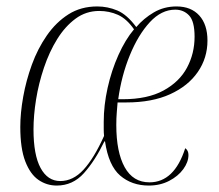

<svg xmlns="http://www.w3.org/2000/svg" viewBox="-20 -566 680 596"><path d="M156 10Q125 10 99.5 -7.5Q74 -25 58.5 -65Q43 -105 43 -172Q43 -215 52 -265.5Q61 -316 79 -365.5Q97 -415 125.5 -456Q154 -497 192.5 -521.5Q231 -546 282 -546Q314 -546 344 -533.5Q374 -521 403 -482Q426 -509 457.5 -527.5Q489 -546 528 -546Q573 -546 598.5 -518Q624 -490 624 -440Q624 -386 594 -342.5Q564 -299 508 -273.5Q452 -248 372 -248H345Q344 -234 342.5 -217Q341 -200 341 -178Q341 -94 367 -47Q393 0 444 0Q521 0 555 -106Q565 -99 565 -85Q565 -63 549 -41Q533 -19 505 -4.5Q477 10 442 10Q389 10 353 -21Q317 -52 306 -127H304Q275 -67 240.5 -28.5Q206 10 156 10ZM361 -258Q438 -258 487.5 -285Q537 -312 560.5 -356Q584 -400 584 -452Q584 -500 567 -518Q550 -536 524 -536Q481 -536 445 -497Q409 -458 383 -394.5Q357 -331 347 -258ZM167 -4Q207 -4 239.5 -39.5Q272 -75 303 -144Q302 -155 302 -164.5Q302 -174 302 -188Q302 -239 314 -293Q326 -347 347.5 -395Q369 -443 396 -475Q373 -508 346 -520Q319 -532 288 -532Q247 -532 214.5 -508Q182 -484 157.5 -444.5Q133 -405 116.5 -356Q100 -307 92 -257.5Q84 -208 84 -164Q84 -85 106 -44.5Q128 -4 167 -4Z"/></svg>

Font: Noto Serif Display Condensed ExtraLight
Style: Italic
Weight: 200
Width: 3
Italic angle: -12°
Designer: Monotype Design Team
Foundry: Monotype Imaging Inc.
Version: Version 2.009